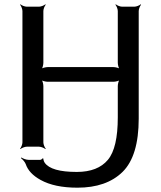

<svg xmlns="http://www.w3.org/2000/svg" viewBox="-20 -680 747 890"><path d="M603 -649H546C537 -649 522 -655 517 -660L515 -658C520 -653 526 -638 526 -629V-389C526 -380 530 -363 535 -358L537 -360C532 -365 515 -369 506 -369H201C192 -369 175 -365 170 -360L172 -358C177 -363 181 -380 181 -389V-629C181 -638 187 -653 192 -658L190 -660C185 -655 170 -649 161 -649H104C95 -649 80 -655 75 -660L73 -658C78 -653 84 -638 84 -629V-20C84 -11 78 4 73 9L75 11C80 6 95 0 104 0H161C170 0 185 6 190 11L192 9C187 4 181 -11 181 -20V-281C181 -290 177 -307 172 -312L170 -310C175 -305 192 -301 201 -301H506C515 -301 532 -305 537 -310L535 -312C530 -307 526 -290 526 -281V-136C526 -42 511 24 480 61C449 98 401 117 336 117C257 117 207 103 187 74C184 70 180 58 181 55L177 54C176 57 170 61 166 61H113C102 61 86 55 79 50L77 53C84 58 95 70 99 80C109 110 132 134 168 154C211 178 268 190 339 190C428 190 498 166 548 117C598 68 623 -15 623 -130V-629C623 -638 629 -653 634 -658L632 -660C627 -655 612 -649 603 -649Z"/></svg>

Font: Gamestation Storm
Style: Regular
Weight: 400
Designer: Jonas Hecksher
Foundry: Jonas Hecksher, Playtypeª, e-types AS
Version: Version 1.003